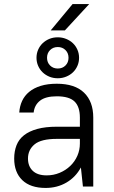

<svg xmlns="http://www.w3.org/2000/svg" viewBox="-20 -920 560 947"><path d="M338 -900H420L300 -770H230ZM205 7Q130 7 90 -31.5Q50 -70 50 -138Q50 -174 61.5 -203.5Q73 -233 98.5 -253Q124 -273 164 -284Q204 -295 260 -295H374V-340Q374 -394 347.5 -419.5Q321 -445 260 -445Q205 -445 177.5 -423.5Q150 -402 146 -365H75Q77 -396 89 -422Q101 -448 124 -467Q147 -486 181 -496.5Q215 -507 260 -507Q349 -507 394.5 -463Q440 -419 440 -340V0H389L379 -94Q353 -46 307.5 -19.5Q262 7 205 7ZM210 -55Q244 -55 274 -67.5Q304 -80 326.5 -101.5Q349 -123 361.5 -151.5Q374 -180 374 -212V-235H260Q183 -235 150.5 -208Q118 -181 118 -138Q118 -100 141.5 -77.5Q165 -55 210 -55ZM265 -534Q242 -534 223 -542Q204 -550 190 -563.5Q176 -577 168 -595.5Q160 -614 160 -635Q160 -656 168 -674.5Q176 -693 190 -706.5Q204 -720 223 -728Q242 -736 265 -736Q287 -736 306.5 -728Q326 -720 340 -706.5Q354 -693 362 -674.5Q370 -656 370 -635Q370 -614 362 -595.5Q354 -577 340 -563.5Q326 -550 306.5 -542Q287 -534 265 -534ZM265 -582Q288 -582 303 -597Q318 -612 318 -635Q318 -658 303 -673Q288 -688 265 -688Q242 -688 227 -673Q212 -658 212 -635Q212 -612 227 -597Q242 -582 265 -582Z"/></svg>

Font: Retni Sans
Style: Regular
Weight: 400
Designer: Vitaly Kuzmin
Foundry: ParaType Ltd.
Version: Version 1.00;March 2, 2019;FontCreator 11.5.0.2425 64-bit; t